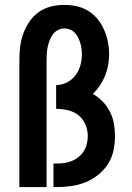

<svg xmlns="http://www.w3.org/2000/svg" viewBox="-20 -763 540 783"><path d="M59 0V-520Q59 -547 62.5 -574.5Q66 -602 75.5 -627.5Q85 -653 100.5 -675.5Q116 -698 138.5 -714Q161 -730 188 -736.5Q215 -743 242 -743Q268 -743 293 -737.5Q318 -732 340 -718.5Q362 -705 378.5 -684.5Q395 -664 405 -640.5Q415 -617 420 -592Q425 -567 425 -541Q425 -519 421 -497Q417 -475 408.5 -454Q400 -433 387.5 -414.5Q375 -396 359 -380Q381 -367 399 -348.5Q417 -330 428.5 -307Q440 -284 444.5 -258.5Q449 -233 449 -208Q449 -178 442.5 -148Q436 -118 419.5 -93Q403 -68 379 -49Q355 -30 327 -19Q299 -8 269 -4Q239 0 209 0H198V-96H209Q225 -96 241 -98Q257 -100 272 -106Q287 -112 300 -122.5Q313 -133 321.5 -146.5Q330 -160 334 -176Q338 -192 338 -208Q338 -232 328.5 -255Q319 -278 300 -293Q281 -308 257 -313.5Q233 -319 209 -319V-416Q232 -416 252.5 -426.5Q273 -437 287 -455Q301 -473 307.5 -495.5Q314 -518 314 -540Q314 -552 312.5 -564Q311 -576 307.5 -587.5Q304 -599 298.5 -610Q293 -621 285 -629.5Q277 -638 265.5 -642.5Q254 -647 242 -647Q228 -647 216 -640.5Q204 -634 196 -623.5Q188 -613 183 -600Q178 -587 175 -574Q172 -561 171 -547.5Q170 -534 170 -520V0Z"/></svg>

Font: Moesevka
Style: Bold
Weight: 700
Monospace: yes
Designer: Belleve Invis
Foundry: Belleve Invis
Version: Version 32.5.0; ttfautohint (v1.8.4)